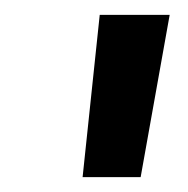

<svg xmlns="http://www.w3.org/2000/svg" viewBox="-20 -710 252 258"><path d="M208 -690H114L91 -472H169Z"/></svg>

Font: Exo 2 Semi Bold
Style: Italic
Weight: 600
Italic angle: -8°
Designer: Natanael Gama
Version: Version 1.001;PS 001.001;hotconv 1.0.88;makeotf.lib2.5.64775